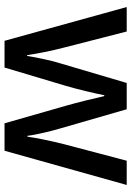

<svg xmlns="http://www.w3.org/2000/svg" viewBox="114 -694 579 847"><g transform="rotate(90 403.5 -270.5)"><path d="M447 -270 524 -1H645L796 -540H689L617 -267C602 -209 587 -135 583 -102H579C575 -139 558 -209 546 -249L462 -540H346L260 -249C248 -213 232 -136 227 -101H223C218 -139 204 -211 189 -267L119 -540H11L160 -1H278L358 -269C374 -322 394 -408 400 -441H404C411 -408 432 -322 447 -270Z"/></g></svg>

Font: Noto Sans Hanifi Rohingya Medium
Style: Regular
Weight: 500
Designer: Monotype Design Team and DaltonMaag
Foundry: Google LLC
Version: Version 2.102